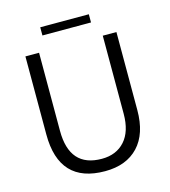

<svg xmlns="http://www.w3.org/2000/svg" viewBox="-120 -907 901 1019"><g transform="rotate(-15 330.0 -397.5)"><path d="M196 -766V-811H463V-766ZM332 16Q80 16 80 -253V-682H155V-253Q155 -52 332 -52Q412 -52 458.5 -104Q505 -156 505 -253V-682H580V-253Q580 -123 514.5 -53.5Q449 16 332 16Z"/></g></svg>

Font: Didact Gothic
Style: Regular
Weight: 400
Designer: Daniel Johnson
Foundry: Daniel Johnson
Version: Version 2.101;PS 002.101;hotconv 1.0.88;makeotf.lib2.5.64775